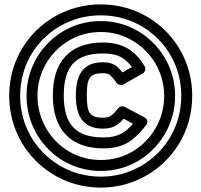

<svg xmlns="http://www.w3.org/2000/svg" viewBox="-20 -735 919 876"><path d="M440 71C291.5 71 176.9 -13.3 120.3 -113.3C88 -170.3 72 -231.4 72 -298C72 -446.6 153.7 -558.3 253.9 -615.8C311.2 -648.7 372.8 -665 440 -665C588 -665 701.3 -582.3 758.3 -482.6C790.9 -425.6 807 -364.5 807 -298C807 -149.2 725.1 -36.6 625 21.4C567.6 54.6 506.4 71 440 71ZM440 121C514.9 121 585.4 102.1 650 64.6C763.8 -1.3 857 -129.7 857 -298C857 -372.8 838.5 -443.1 801.7 -507.4C736.8 -621 607.6 -715 440 -715C364.5 -715 293.8 -696.3 229.1 -659.2C115.1 -593.8 22 -466.1 22 -298C22 -223.2 40.3 -153 76.7 -88.7C141.3 25.4 271.7 121 440 121ZM440 45C576.7 45 679 -32.2 732.6 -124.4C763.5 -177.5 779 -235.8 779 -298C779 -433.9 701.2 -539.8 609.6 -593.1C557.3 -623.6 500.3 -639 440 -639C303.3 -639 198.2 -560.7 145.7 -467.8C116 -415.2 101 -358.2 101 -298C101 -161.1 178.5 -52.8 271.1 0.2C323.1 30 379.8 45 440 45ZM440 -5C388.2 -5 340.6 -17.6 295.9 -43.2C217.7 -88 151 -180.7 151 -298C151 -349.8 163.6 -397.8 189.3 -443.2C233.9 -522.3 323.4 -589 440 -589C491.7 -589 539.4 -576.1 584.4 -549.9C662.5 -504.4 729 -414 729 -298C729 -244.2 715.9 -195.2 689.4 -149.6C643.3 -70.2 556.6 -5 440 -5ZM581.9 -429.2 538.8 -404.6C531.1 -414.1 524.3 -421.5 516.6 -428.7C499.1 -445.2 475.1 -451 449 -451C353.7 -451 326 -386.3 326 -299C326 -210.6 355.6 -148 450 -148C474.8 -148 497.6 -153.4 515.8 -166.9C525.6 -174 536.7 -184.7 544.4 -193.3L586.9 -170.6C552.2 -131.9 522.3 -108 452 -108C327.3 -108 271 -165.8 271 -299C271 -430.4 321.9 -491 450 -491C522.1 -491 551.3 -468.3 581.9 -429.2ZM376 -299C376 -378.5 388.5 -401 449 -401C468.3 -401 477.9 -396.5 482.4 -392.3C491.8 -383.4 501.6 -371.9 511.5 -357.7C518.5 -347.6 533.1 -343.8 544.4 -350.3L630.4 -399.3C643.7 -406.9 646.2 -423 639.2 -434.2C600 -497.3 548.2 -541 450 -541C295 -541 221 -450 221 -299C221 -144.2 302 -58 452 -58C552.7 -58 595.5 -100.9 645.4 -162.2C663 -183.8 643.9 -196.8 637.8 -200.1L549.8 -247.1C539.5 -252.5 525.5 -250 518 -240C507.1 -225.5 496.4 -214.6 486.2 -207.1C479.1 -201.9 467.8 -198 450 -198C389.3 -198 376 -219.7 376 -299Z"/></svg>

Font: Fog Sans
Style: Outline
Weight: 700
Foundry: Intel Corporation
Version: Version 1.00